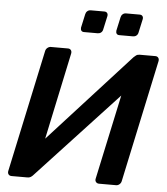

<svg xmlns="http://www.w3.org/2000/svg" viewBox="-60 -965 884 1018"><g transform="rotate(5 382.0 -456.0)"><path d="M40 0Q29 0 23.5 -7Q18 -14 20 -25L159 -675Q161 -686 169.5 -693Q178 -700 188 -700H279Q289 -700 294.5 -693Q300 -686 298 -675L200 -213L629 -684Q634 -689 641.5 -694.5Q649 -700 661 -700H744Q754 -700 759.5 -693Q765 -686 763 -675L624 -24Q622 -14 614 -7Q606 0 596 0H505Q495 0 489 -7Q483 -14 485 -24L582 -476L155 -16Q152 -12 144 -6Q136 0 123 0ZM544 -794Q534 -794 529.5 -800Q525 -806 526 -816L542 -889Q544 -899 551.5 -905.5Q559 -912 569 -912H642Q652 -912 657 -905.5Q662 -899 660 -889L644 -816Q642 -806 634.5 -800Q627 -794 617 -794ZM356 -794Q346 -794 341.5 -800Q337 -806 338 -816L354 -889Q356 -899 363.5 -905.5Q371 -912 381 -912H454Q464 -912 469 -905.5Q474 -899 472 -889L456 -816Q454 -806 446.5 -800Q439 -794 429 -794Z"/></g></svg>

Font: Rubik Light Medium
Style: Italic
Weight: 500
Italic angle: -12°
Version: Version 2.104